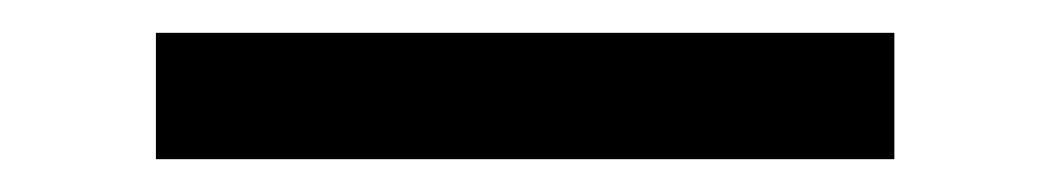

<svg xmlns="http://www.w3.org/2000/svg" viewBox="-20 -20 640 117"><path d="M75 77V0H525V77Z"/></svg>

Font: DM Mono
Style: Regular
Weight: 400
Designer: Colophon Foundry
Foundry: Colophon Foundry
Version: Version 1.000; ttfautohint (v1.8.2.53-6de2)